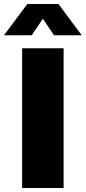

<svg xmlns="http://www.w3.org/2000/svg" viewBox="-52 -943 430 963"><path d="M85 -923 -32 -766H107L163 -849L219 -766H358L241 -923ZM59 -701V0H267V-701Z"/></svg>

Font: Montserrat ExtraBold
Style: Regular
Weight: 800
Designer: Julieta Ulanovsky
Foundry: Julieta Ulanovsky
Version: Version 4.000